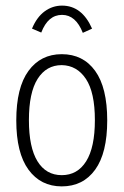

<svg xmlns="http://www.w3.org/2000/svg" viewBox="-20 -656 440 684"><path d="M200 8Q125 8 81.5 -51.5Q38 -111 38 -227Q38 -344 81.5 -403.5Q125 -463 200 -463Q276 -463 319 -403.5Q362 -344 362 -227Q362 -111 319 -51.5Q276 8 200 8ZM200 -32Q256 -32 287 -81.5Q318 -131 318 -228Q318 -327 286 -375Q254 -423 200 -424Q145 -424 114 -375Q83 -326 83 -228Q83 -131 113.5 -81.5Q144 -32 200 -32ZM127 -540 94 -554Q111 -595 139 -615.5Q167 -636 201 -636Q272 -636 308 -554L275 -539Q250 -603 201 -603Q151 -603 127 -540Z"/></svg>

Font: Inconsolata Condensed Light
Style: Regular
Weight: 300
Width: 3
Monospace: yes
Designer: Raph Levien, Cyreal, Brenton Simpson
Foundry: Raph Levien, Cyreal, Google
Version: Version 3.001; ttfautohint (v1.8.2.53-6de2)